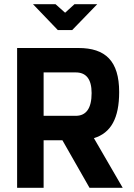

<svg xmlns="http://www.w3.org/2000/svg" viewBox="-20 -900 640 920"><path d="M356 -670H62V0H189V-228H279L409 0H568L430 -238C512 -263 551 -334 551 -459C551 -608 485 -670 356 -670ZM138 -880 257 -756H326L446 -880H337L292 -839L246 -880ZM189 -345V-553H343C392 -553 419 -522 419 -454C419 -381 393 -345 343 -345Z"/></svg>

Font: LT Wave Mono Bold
Style: Regular
Weight: 700
Designer: Daniel Lyons
Version: Version 2.5 (Glyphs App)